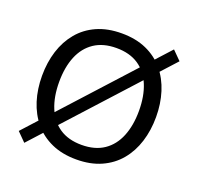

<svg xmlns="http://www.w3.org/2000/svg" viewBox="-121 -796 977 947"><g transform="rotate(20 368.0 -322.5)"><path d="M636.5 -664.7 54.4 -25 99.9 20.8 682 -619ZM368.3 -651.2Q294.3 -651.2 238.2 -626.1Q182.1 -601 144.6 -555.9Q107 -510.8 88 -450.6Q69.1 -390.4 69.1 -320.5Q69.1 -250.5 88 -190.4Q107 -130.2 144.6 -85.1Q182.1 -40 238.2 -14.9Q294.3 10.3 368.3 10.3Q442.3 10.3 498.4 -14.9Q554.4 -40 592 -85.1Q629.6 -130.2 648.5 -190.4Q667.5 -250.5 667.5 -320.5Q667.5 -390.4 648.5 -450.6Q629.6 -510.8 592 -555.9Q554.4 -601 498.4 -626.1Q442.3 -651.2 368.3 -651.2ZM368.3 -574.2Q438.1 -574.2 484.6 -543Q531.1 -511.8 554.4 -454.8Q577.8 -397.8 577.8 -320.5Q577.8 -243.7 554.4 -186.3Q531.1 -129 484.6 -97.5Q438.1 -66.1 368.3 -66.1Q298.8 -66.1 252.1 -97.5Q205.5 -129 182.2 -186.2Q158.8 -243.3 158.8 -320.5Q158.8 -397.8 182.2 -454.7Q205.5 -511.5 252.1 -542.9Q298.8 -574.2 368.3 -574.2Z"/></g></svg>

Font: Estedad-VF-FD Black
Style: Regular
Weight: 900
Designer: Amin Abedi
Version: Version 4.000